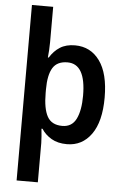

<svg xmlns="http://www.w3.org/2000/svg" viewBox="-64 -805 703 1090"><g transform="rotate(5 287.5 -260.0)"><path d="M530 -272Q530 -135 478 -62.5Q426 10 339 10Q287 10 251 -11Q215 -32 194 -65H188Q190 -46 192 -22.5Q194 1 194 16V240H73V-760H194V-559Q194 -538 192.5 -513Q191 -488 189 -471H194Q217 -509 251.5 -531Q286 -553 337 -553Q426 -553 478 -481Q530 -409 530 -272ZM407 -272Q407 -453 303 -453Q244 -453 219 -412.5Q194 -372 194 -289V-269Q194 -180 218.5 -135.5Q243 -91 304 -91Q359 -91 383 -139.5Q407 -188 407 -272Z"/></g></svg>

Font: Noto Sans SemiCondensed SemiBold
Style: Regular
Weight: 600
Width: 4
Designer: Monotype Design Team
Foundry: Monotype Imaging Inc.
Version: Version 2.013; ttfautohint (v1.8.4.7-5d5b)